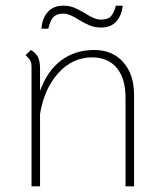

<svg xmlns="http://www.w3.org/2000/svg" viewBox="-20 -656 575 676"><path d="M452 -322V0H422V-312Q422 -380 391 -417Q360 -454 304 -454Q236 -454 186 -399.5Q136 -345 121 -255V0H91V-420Q91 -434 87 -442Q83 -450 70 -462L89 -480Q107 -469 114 -454.5Q121 -440 121 -414V-336Q146 -406 195 -443Q244 -480 312 -480Q376 -480 414 -437Q452 -394 452 -322ZM203 -636Q224 -636 241 -629Q258 -622 280 -609Q313 -587 335 -587Q360 -587 370.5 -598.5Q381 -610 388 -636H412Q409 -603 390 -581Q371 -559 335 -559Q314 -559 297 -566Q280 -573 258 -586Q225 -608 203 -608Q180 -608 168.5 -596.5Q157 -585 150 -555H126Q128 -590 147.5 -613Q167 -636 203 -636Z"/></svg>

Font: KoHo ExtraLight
Style: Regular
Weight: 275
Version: Version 1.000; ttfautohint (v1.6)